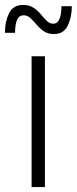

<svg xmlns="http://www.w3.org/2000/svg" viewBox="-37 -758 311 778"><path d="M181 -620Q157 -620 140.5 -631.5Q124 -643 111.5 -658Q99 -673 86.5 -684.5Q74 -696 59 -696Q40 -696 32 -677Q24 -658 24 -625H-17Q-17 -670 -0.5 -704Q16 -738 57 -738Q82 -738 99 -726.5Q116 -715 128.5 -700Q141 -685 152.5 -673.5Q164 -662 179 -662Q196 -662 204 -681Q212 -700 212 -733H254Q254 -688 237.5 -654Q221 -620 181 -620ZM91 0V-530H145V0Z"/></svg>

Font: Be Vietnam Pro ExtraLight
Style: Regular
Weight: 200
Designer: Lam Bao, Tony Le, Vietanh Nguyen
Foundry: Yellow Type Foundry
Version: Version 1.002; ttfautohint (v1.8.3)